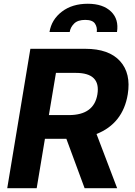

<svg xmlns="http://www.w3.org/2000/svg" viewBox="-20 -982 702 1002"><path d="M138.5 -727.3H425.4Q548.7 -727.3 606.9 -662.6Q664.4 -598.7 646.7 -489.7Q634.2 -413.4 592.9 -361.3Q551.5 -309.3 483.7 -282.7L591.3 0H421.5L326.3 -257.8H214.5L171.5 0H17.8ZM235.1 -381.4H339.5Q470.5 -381.4 488.3 -489.7Q506.4 -601.6 375.7 -601.6H272ZM238.3 -815Q248.9 -880 302.9 -921.2Q356.9 -962.4 438.2 -962.4Q517.8 -962.4 560 -921.2Q600.9 -881.4 590.6 -815H485.1Q488.3 -839.8 475.5 -859Q462.7 -878.2 424.7 -878.2Q386 -878.2 366.8 -859Q347.3 -839.5 343.8 -815Z"/></svg>

Font: Inter P
Style: Bold Italic
Weight: 700
Italic angle: 9.39999°
Designer: Rasmus Andersson
Foundry: rsms
Version: Version 3.018;git-588b23468